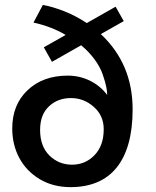

<svg xmlns="http://www.w3.org/2000/svg" viewBox="-20 -750 635 781"><path d="M272.9 -80.1C236.8 -80.1 206.1 -92.8 180.7 -117.7C155.8 -142.6 143.1 -177.2 143.1 -221.2C143.1 -262.7 154.8 -294.4 178.7 -316.9C202.6 -339.8 232.9 -351.1 268.6 -351.1C303.2 -351.1 334.5 -339.4 361.3 -315.4C388.2 -292 401.9 -261.7 401.9 -224.1C401.9 -180.2 389.6 -145 364.7 -119.1C339.8 -93.3 309.6 -80.1 272.9 -80.1ZM267.1 11.2C429.2 11.2 519.5 -94.2 519.5 -305.2C519.5 -428.2 476.6 -530.3 390.1 -611.3L483.4 -664.1L450.2 -722.7L333 -656.2C302.2 -676.3 271 -692.9 239.3 -705.1C207.5 -717.3 179.2 -725.6 154.3 -730L116.2 -658.2C164.6 -647.5 208 -630.9 247.1 -607.9L158.2 -557.6L191.4 -498.5L310.1 -565.9C354.5 -529.3 386.7 -482.9 398.9 -443.8C412.1 -405.3 416 -381.8 416 -363.8C379.4 -412.6 320.8 -442.4 255.9 -442.4C188 -442.4 133.3 -422.4 91.8 -382.8C50.3 -343.3 29.8 -291.5 29.8 -227.1C29.8 -140.6 68.4 -64.9 141.1 -21.5C177.7 0.5 219.7 11.2 267.1 11.2Z"/></svg>

Font: Ride SemiBold
Style: Regular
Weight: 600
Version: Version 3.000